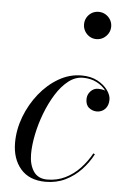

<svg xmlns="http://www.w3.org/2000/svg" viewBox="-54 -795 547 845"><g transform="rotate(5 219.5 -373.0)"><path d="M179.5 10Q107.5 10 69.2 -34.5Q31 -79 31 -150Q31 -208 52.5 -264.8Q74 -321.5 111.2 -368Q148.5 -414.5 196.2 -442.2Q244 -470 297 -470Q338.5 -470 367.8 -454.2Q397 -438.5 412.8 -416.5Q428.5 -394.5 428.5 -375Q428.5 -348.5 413.8 -333.2Q399 -318 377 -318Q358.5 -318 343 -330Q327.5 -342 327.5 -368Q327.5 -388.5 341.5 -403.2Q355.5 -418 374.5 -418Q389 -418 401 -414.5Q413 -411 420.2 -401.8Q427.5 -392.5 427.5 -375H420.5Q420.5 -393 406 -413Q391.5 -433 365.2 -446.8Q339 -460.5 304 -460.5Q270 -460.5 239.8 -436.8Q209.5 -413 185 -373.5Q160.5 -334 142.5 -286.8Q124.5 -239.5 115 -192.2Q105.5 -145 105.5 -106.5Q105.5 -60 125.2 -30.2Q145 -0.5 186 -0.5Q229 -0.5 265.2 -18.2Q301.5 -36 330 -66.2Q358.5 -96.5 378.5 -133L385.5 -129.5Q366 -92 336 -60.2Q306 -28.5 266.8 -9.2Q227.5 10 179.5 10ZM347.5 -635Q331 -635 317.5 -643.2Q304 -651.5 296 -665.2Q288 -679 288 -695.5Q288 -712 296 -725.8Q304 -739.5 317.5 -747.5Q331 -755.5 347.5 -755.5Q364 -755.5 377.8 -747.5Q391.5 -739.5 399.8 -725.8Q408 -712 408 -695.5Q408 -679 399.8 -665.2Q391.5 -651.5 377.8 -643.2Q364 -635 347.5 -635Z"/></g></svg>

Font: Bodoni Moda 28pt
Style: Italic
Weight: 400
Italic angle: -13°
Designer: Owen Earl
Foundry: indestructible type
Version: Version 2.004